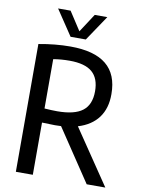

<svg xmlns="http://www.w3.org/2000/svg" viewBox="-101 -1014 792 1081"><g transform="rotate(10 295.0 -473.5)"><path d="M472 0 273 -297.5Q251 -296.5 238.5 -296.5Q207 -296.5 164 -298.5V0H67V-730.5Q161.5 -748 247.5 -748Q385 -748 453 -692.2Q521 -636.5 521 -524Q521.5 -442.5 482 -389.2Q442.5 -336 366.5 -313L578.5 0ZM427.5 -523.5Q427.5 -597.5 386.2 -633Q345 -668.5 257 -668.5Q207.5 -668.5 164 -661V-379Q205.5 -376 236.5 -376Q335.5 -376 381.5 -411.5Q427.5 -447 427.5 -523.5ZM351 -947H423L325.5 -802H238.5L141.5 -947H213L282 -841Z"/></g></svg>

Font: Encode Sans Condensed Medium
Style: Regular
Weight: 500
Width: 3
Designer: Multiple Designers
Foundry: Impallari Type
Version: Version 2.000